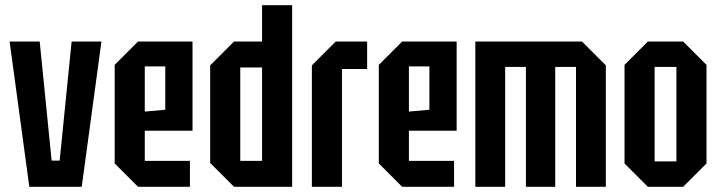

<svg xmlns="http://www.w3.org/2000/svg" viewBox="-20 -720 2777 740"><path d="M93 0 17 -560H133L179 -101H210L256 -560H371L295 0Z M422 -90V-470L512 -560H722V-216H538V-100H712V0H512ZM538 -290 617 -297V-464H538Z M1106 -700V0H882L790 -92V-468L882 -560H990V-700ZM906 -100H990V-460H906Z M1182 0V-468L1274 -560H1395V-454H1298V0Z M1440 -90V-470L1530 -560H1740V-216H1556V-100H1730V0H1530ZM1556 -290 1635 -297V-464H1556Z M1812 -560H2223L2315 -468V0H2200V-462H2120V0H2007V-462H1927V0H1812Z M2387 -90V-470L2477 -560H2613L2703 -470V-90L2613 0H2477ZM2503 -98H2587V-462H2503Z"/></svg>

Font: Tektur Condensed Medium
Style: Regular
Weight: 500
Width: 3
Designer: Adam Jagosz
Foundry: Adam Jagosz
Version: Version 1.005;gftools[0.9.30]